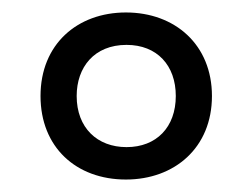

<svg xmlns="http://www.w3.org/2000/svg" viewBox="-20 -809 405 308"><path d="M182 -521C260 -521 320 -572 320 -655C320 -737 261 -789 182 -789C104 -789 45 -738 45 -655C45 -573 102 -521 182 -521ZM183 -573C136 -573 103 -604 103 -655C103 -701 131 -737 183 -737C232 -737 262 -704 262 -655C262 -605 231 -573 183 -573Z"/></svg>

Font: Noto Sans Malayalam UI ExtraCondensed
Style: Regular
Weight: 400
Width: 2
Designer: Jelle Bosma - Monotype Design Team
Foundry: Monotype Imaging Inc.
Version: Version 2.104